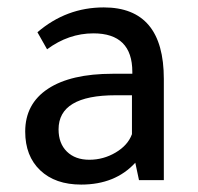

<svg xmlns="http://www.w3.org/2000/svg" viewBox="-20 -486 535 518"><path d="M422 0H355L345 -47Q291 12 199 12Q129 12 88.5 -26.5Q48 -65 48 -131Q48 -206 109.5 -246.5Q171 -287 284 -287H337V-292Q337 -396 232 -396Q165 -396 107 -353L81 -399Q159 -466 260 -466Q422 -466 422 -273ZM336 -229H292Q138 -229 138 -137Q138 -99 160.5 -77Q183 -55 221 -55Q259 -55 292 -74.5Q325 -94 336 -124Z"/></svg>

Font: TajawalTap Med
Style: Regular
Weight: 500
Designer: Boutros Fonts
Foundry: Created by Boutros International 2017
Version: Version 2.700